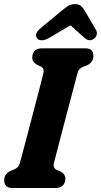

<svg xmlns="http://www.w3.org/2000/svg" viewBox="-20 -942 506 962"><path d="M250.5 -127Q247 -112.5 250.8 -104Q254.5 -95.5 264 -90.5L283 -83Q307.5 -69.5 307.5 -46.5Q307.5 -25.5 294.8 -12.8Q282 0 258 0H43Q18.5 0 9.8 -11.2Q1 -22.5 1 -39.5Q1 -56.5 10.5 -68.2Q20 -80 32.5 -85.5L50 -92.5Q62.5 -98 69.8 -105.8Q77 -113.5 81.5 -132Q88.5 -158.5 100.2 -202.2Q112 -246 125.5 -298Q139 -350 152.8 -402.2Q166.5 -454.5 178.2 -499.5Q190 -544.5 197 -574Q203.5 -599.5 183 -609.5L166.5 -617Q141.5 -631 141.5 -653.5Q141.5 -675 154.2 -687.5Q167 -700 191 -700H406Q431 -700 439.5 -689Q448 -678 448 -661Q448 -643.5 438.5 -632Q429 -620.5 416 -614.5L396 -607Q384 -602 377.5 -594.5Q371 -587 366.5 -569Q358.5 -539.5 346.8 -494.2Q335 -449 321 -396.5Q307 -344 293.5 -292.2Q280 -240.5 268.8 -197Q257.5 -153.5 250.5 -127ZM226 -752Q205.5 -740.5 190 -740.2Q174.5 -740 167.5 -748.5Q148 -771.5 183 -800.5L279 -880Q301 -898.5 317.5 -910Q334 -921.5 355 -921.5Q376.5 -921.5 387.8 -910.5Q399 -899.5 409.5 -880L460.5 -792.5Q468.5 -778.5 464.2 -766.8Q460 -755 451 -748Q427 -731 403.5 -752L333 -815.5Z"/></svg>

Font: Fraunces 144pt SuperSoft
Style: Bold Italic
Weight: 700
Italic angle: -16°
Version: Version 1.000;[0bf87f6ff]